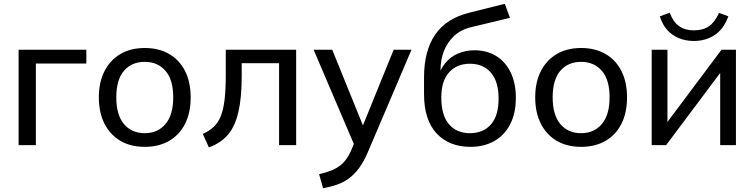

<svg xmlns="http://www.w3.org/2000/svg" viewBox="-20 -765 3977 1012"><path d="M78 0V-503H435V-430H169V0Z M743 9Q669 9 615 -22.5Q561 -54 531 -112.5Q501 -171 501 -252Q501 -332 531 -390.5Q561 -449 615 -480.5Q669 -512 743 -512Q817 -512 871.5 -480.5Q926 -449 955.5 -390.5Q985 -332 985 -252Q985 -171 955.5 -112.5Q926 -54 871.5 -22.5Q817 9 743 9ZM743 -63Q811 -63 852 -111Q893 -159 893 -252Q893 -345 852 -392Q811 -439 743 -439Q674 -439 633.5 -392Q593 -345 593 -252Q593 -159 633.5 -111Q674 -63 743 -63Z M1081 12 1049 -59Q1084 -75 1107.5 -97.5Q1131 -120 1144.5 -155Q1158 -190 1164 -242Q1170 -294 1170 -368V-503H1541V0H1451V-432H1254V-366Q1254 -250 1236.5 -174.5Q1219 -99 1181.5 -55Q1144 -11 1081 12Z M1683 227 1662 153Q1709 142 1740 127.5Q1771 113 1792 90Q1813 67 1829 32L1854 -28L1852 10L1633 -503H1731L1906 -72H1880L2055 -503H2149L1918 39Q1897 88 1872.5 121Q1848 154 1819.5 175Q1791 196 1757 208Q1723 220 1683 227Z M2460 9Q2347 9 2281 -62Q2215 -133 2215 -270V-357Q2215 -497 2274 -583Q2333 -669 2457 -699L2641 -745L2668 -671L2464 -622Q2409 -609 2373 -575Q2337 -541 2319.5 -495Q2302 -449 2302 -397V-354H2288Q2300 -399 2326.5 -432Q2353 -465 2393 -482.5Q2433 -500 2481 -500Q2546 -500 2595 -470Q2644 -440 2671.5 -383.5Q2699 -327 2699 -249Q2699 -169 2669.5 -111Q2640 -53 2586 -22Q2532 9 2460 9ZM2457 -63Q2527 -63 2567.5 -109Q2608 -155 2608 -246Q2608 -335 2567.5 -382Q2527 -429 2457 -429Q2387 -429 2346.5 -383Q2306 -337 2306 -252Q2306 -157 2346.5 -110Q2387 -63 2457 -63Z M3043 9Q2969 9 2915 -22.5Q2861 -54 2831 -112.5Q2801 -171 2801 -252Q2801 -332 2831 -390.5Q2861 -449 2915 -480.5Q2969 -512 3043 -512Q3117 -512 3171.5 -480.5Q3226 -449 3255.5 -390.5Q3285 -332 3285 -252Q3285 -171 3255.5 -112.5Q3226 -54 3171.5 -22.5Q3117 9 3043 9ZM3043 -63Q3111 -63 3152 -111Q3193 -159 3193 -252Q3193 -345 3152 -392Q3111 -439 3043 -439Q2974 -439 2933.5 -392Q2893 -345 2893 -252Q2893 -159 2933.5 -111Q2974 -63 3043 -63Z M3415 0V-503H3498V-86H3471L3783 -503H3859V0H3776V-418H3804L3491 0ZM3637 -549Q3594 -549 3558 -564Q3522 -579 3496.5 -607.5Q3471 -636 3458 -679L3510 -698Q3528 -650 3559 -627.5Q3590 -605 3637 -605Q3685 -605 3716 -626Q3747 -647 3770 -697L3819 -679Q3794 -611 3746.5 -580Q3699 -549 3637 -549Z"/></svg>

Font: Mulish Medium
Style: Regular
Weight: 500
Designer: Vernon Adams
Foundry: Vernon Adams
Version: Version 3.603; ttfautohint (v1.8.3)